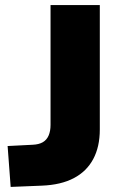

<svg xmlns="http://www.w3.org/2000/svg" viewBox="-20 -725 500 756"><path d="M22 11 10 -150 108 -155Q133 -156 148.5 -165Q164 -174 171.5 -191.5Q179 -209 179 -233V-705H373V-215Q373 -147 347 -98.5Q321 -50 270.5 -23.5Q220 3 145 6Z"/></svg>

Font: Nunito Sans 6pt Black
Style: Regular
Weight: 900
Version: Version 3.101;gftools[0.9.27]